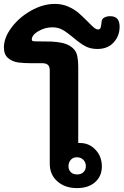

<svg xmlns="http://www.w3.org/2000/svg" viewBox="-34 -962 633 984"><path d="M129 -759Q129 -754 133 -752Q137 -750 152 -750Q205 -750 229 -749Q293 -746 323 -727.5Q353 -709 360 -683Q367 -657 367 -614V-229H377Q423 -229 455.5 -194.5Q488 -160 488 -109Q488 -59 453.5 -28.5Q419 2 361 2Q299 2 260 -32.5Q221 -67 221 -123V-601Q221 -621 211.5 -629.5Q202 -638 184 -638H127Q87 -638 58.5 -642Q30 -646 8 -664Q-14 -682 -14 -719Q-14 -769 25.5 -821.5Q65 -874 126 -908Q187 -942 247 -942Q284 -942 315 -928.5Q346 -915 366.5 -897.5Q387 -880 416 -851Q435 -831 447 -821Q459 -811 469 -811Q479 -811 482 -821Q485 -831 487 -853Q488 -865 500.5 -872Q513 -879 531 -879Q579 -879 579 -825Q579 -778 548.5 -744.5Q518 -711 465 -711Q429 -711 402.5 -725.5Q376 -740 342 -769Q310 -796 287 -809Q264 -822 234 -822Q197 -822 163 -802.5Q129 -783 129 -759ZM360 -156Q340 -156 328.5 -142.5Q317 -129 317 -110Q317 -92 328.5 -80Q340 -68 362 -68Q382 -68 394 -80Q406 -92 406 -110Q406 -130 393 -143Q380 -156 360 -156Z"/></svg>

Font: Mali
Style: Bold
Weight: 700
Designer: Kitiyaporn Chalermlarp | Katatrad Aksorn Co.,Ltd.
Foundry: Cadson Demak Co.,Ltd.
Version: Version 1.000; ttfautohint (v1.6)